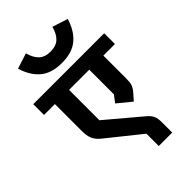

<svg xmlns="http://www.w3.org/2000/svg" viewBox="-333 -1090 1311 1311"><g transform="rotate(-45 322.5 -434.5)"><path d="M384 -9 147 -199Q128 -214 116 -228.5Q104 -243 97 -259.5Q90 -276 87.5 -295Q85 -314 85 -340V-594H-20V-698H665V-594H553V-374Q553 -353 551.5 -339Q550 -325 545.5 -313.5Q541 -302 534 -291Q527 -280 515 -267L478 -225L379 -306L417 -356V-594H222V-301L464 -97Q480 -84 489.5 -72.5Q499 -61 504.5 -48.5Q510 -36 512 -21.5Q514 -7 514 11V110H384ZM318 -758Q218 -758 161 -806.5Q104 -855 78 -943L190 -979Q204 -925 234 -896.5Q264 -868 318 -868Q372 -868 402 -896.5Q432 -925 446 -979L558 -943Q532 -855 475 -806.5Q418 -758 318 -758Z"/></g></svg>

Font: IBM Plex Sans Devanagari
Style: Bold
Weight: 700
Designer: Mike Abbink, Paul van der Laan, Pieter van Rosmalen, Erin McLaughlin
Foundry: Bold Monday
Version: Version 1.1